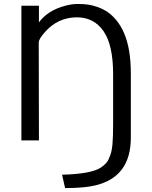

<svg xmlns="http://www.w3.org/2000/svg" viewBox="-20 -708 768 968"><path d="M550.3 -334Q550.3 -481 502 -550.8Q453.6 -620.6 367.7 -620.6Q272 -620.6 206.1 -545.9Q175.3 -510.7 175.3 -494.1L176.3 0H87.9V-679.2H176.3V-595.2Q221.7 -656.7 311.5 -679.7Q342.8 -688 372.1 -688Q401.4 -688 424.1 -684.8Q446.8 -681.6 473.9 -671.9Q501 -662.1 523.7 -646.5Q546.4 -630.9 568.4 -603.8Q590.3 -576.7 605.5 -541Q639.6 -462.4 639.6 -338.4V-13.7Q639.6 185.1 459 227.1Q403.3 240.2 308.1 240.2L293 172.9Q439.9 168.9 487.8 137.2Q517.6 117.2 527.1 96.2Q536.6 75.2 540.5 60.1Q544.4 44.9 546.9 20.5Q550.3 -19.5 550.3 -81.1Z"/></svg>

Font: Molengo
Style: Regular
Weight: 400
Designer: moyogo
Foundry: moyogo
Version: Version 0.11; ttfautohint (v0.8) -G 32 -r 16 -x